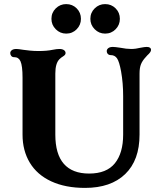

<svg xmlns="http://www.w3.org/2000/svg" viewBox="-20 -907 787 937"><path d="M90 -250V-528Q90 -586 80 -608Q71 -628 50 -628H48Q40 -628 35 -634Q30 -640 30 -648Q30 -656 37.5 -662Q45 -668 60 -668Q69 -668 93 -664Q107 -662 126.5 -660Q146 -658 169 -658Q209 -658 237 -664Q257 -668 270 -668Q284 -668 292 -662.5Q300 -657 300 -648Q300 -643 296.5 -639Q293 -635 288 -632Q278 -626 270 -618Q250 -598 250 -548V-250Q250 -155 291.5 -107.5Q333 -60 415 -60Q500 -60 540.5 -110Q581 -160 581 -250V-438Q581 -502 571 -558Q562 -607 551 -622.5Q540 -638 521 -638Q512 -638 506.5 -643.5Q501 -649 501 -658Q501 -666 508.5 -672Q516 -678 531 -678Q541 -678 567 -674Q597 -668 620 -668Q642 -668 666 -674Q686 -678 696 -678Q717 -678 717 -663Q717 -653 699 -637L691 -628Q675 -611 668 -593.5Q661 -576 661 -548V-250Q661 -125 591 -57.5Q521 10 395 10Q299 10 230 -22Q161 -54 125.5 -113Q90 -172 90 -250ZM231 -815Q231 -845.4 252.2 -866.2Q273.4 -887 303 -887Q333.4 -887 354.2 -866.2Q375 -845.4 375 -815Q375 -785.4 354.2 -764.2Q333.4 -743 303 -743Q273.4 -743 252.2 -764.2Q231 -785.4 231 -815ZM421 -815Q421 -845.4 442.2 -866.2Q463.4 -887 493 -887Q523.4 -887 544.2 -866.2Q565 -845.4 565 -815Q565 -785.4 544.2 -764.2Q523.4 -743 493 -743Q463.4 -743 442.2 -764.2Q421 -785.4 421 -815Z"/></svg>

Font: Raigarh
Style: Regular
Weight: 400
Designer: jaikishan Patel
Foundry: MagicType
Version: Version 1.000;FEAKit 1.0